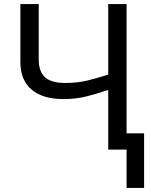

<svg xmlns="http://www.w3.org/2000/svg" viewBox="-20 -734 743 942"><path d="M601 -714V-80H687V188H601V0H511V-293Q453 -273 402.5 -260.5Q352 -248 290 -248Q190 -248 135 -294.5Q80 -341 80 -429V-714H170V-442Q170 -384 200.5 -355.5Q231 -327 299 -327Q358 -327 405 -338Q452 -349 511 -368V-714Z"/></svg>

Font: Noto Sans Living
Style: Regular
Weight: 400
Designer: Monotype Design Team
Foundry: Monotype Imaging Inc.
Version: Version 2.013; ttfautohint (v1.8.4.7-5d5b)